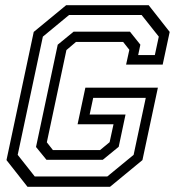

<svg xmlns="http://www.w3.org/2000/svg" viewBox="-20 -720 679 740"><path d="M86 0 5 -103 110 -597 235 -700H553L634 -597L607 -471H466L478.5 -528L454.5 -558.5H273L236 -527L160.5 -171.5L184 -141.5H365.5L402.5 -172L417.5 -241H279L309 -382H588.5L529 -103L404 0ZM114 -39.8H393.5L495 -123.2L541.8 -342.8H339.2L325.5 -278.5H463.8L437.5 -154.2L376 -104H159.2L118.8 -153.5L202.5 -547.8L263.8 -598H480.8L521 -547.8L512.5 -507.8H576.8L592 -578.8L525.8 -662.2H246.2L145.2 -578.8L48.2 -123.2Z"/></svg>

Font: Tourney Thin
Style: Italic
Weight: 100
Italic angle: -12°
Designer: Tyler Finck
Foundry: Etcetera Type Co
Version: Version 1.015